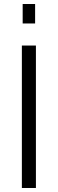

<svg xmlns="http://www.w3.org/2000/svg" viewBox="-20 -937 288 957"><path d="M89 0V-710H159V0ZM93 -820V-917H155V-820Z"/></svg>

Font: Oxford Sans
Style: Regular
Weight: 400
Designer: Matt McInerney, Pablo Impallari, Rodrigo Fuenzalida
Foundry: Matt McInerney, Pablo Impallari, Rodrigo Fuenzalida
Version: Version 3.000g; ttfautohint (v1.5) -l 8 -r 28 -G 28 -x 14 -D